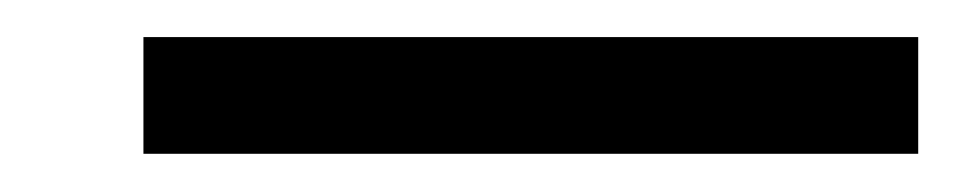

<svg xmlns="http://www.w3.org/2000/svg" viewBox="-20 34 508 102"><path d="M465.3 115.7H58.6H57.6H56.2V114.3V113.3V56.2V54.7V53.7H57.6H58.6H465.3H466.8H467.8V54.7V56.2V113.3V114.3V115.7H466.8Z"/></svg>

Font: RIT Rachana
Style: Bold
Weight: 700
Designer: Hussain KH
Version: 1.5.2